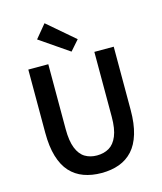

<svg xmlns="http://www.w3.org/2000/svg" viewBox="-143 -1099 1025 1216"><g transform="rotate(-15 370.0 -491.0)"><path d="M371 14Q307 14 255 -5Q203 -24 166.5 -64Q130 -104 110.5 -169Q91 -234 91 -324V-739H222V-314Q222 -235 241 -188Q260 -141 293.5 -121Q327 -101 371 -101Q417 -101 451 -121Q485 -141 504.5 -188Q524 -235 524 -314V-739H651V-324Q651 -234 631.5 -169Q612 -104 575.5 -64Q539 -24 487.5 -5Q436 14 371 14ZM385 -778 194 -909 266 -996 443 -844Z"/></g></svg>

Font: Noto Sans JP Thin SemiBold
Style: Regular
Weight: 600
Version: Version 2.004-H2;hotconv 1.0.118;makeotfexe 2.5.65603